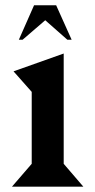

<svg xmlns="http://www.w3.org/2000/svg" viewBox="-20 -701 358 721"><path d="M50.8 -551.8 107.9 -681.2H190.9L249 -551.8H232.9L149.9 -625L64.9 -551.8ZM30.8 -433.1 219.2 -500V-85.9L293 0H24.9L99.1 -85.9V-356Z"/></svg>

Font: Bluu Next
Style: Bold
Weight: 700
Designer: Jean-Baptiste Morizot, Igor Stepanchenko (Cyrillic)
Foundry: Igor Stepanchenko
Version: Version 1.005